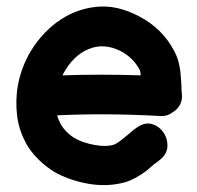

<svg xmlns="http://www.w3.org/2000/svg" viewBox="-20 -556 596 581"><path d="M247 0Q304 10 357 -4Q388 -13 423 -39L445 -58Q455 -66 461 -70Q485 -88 486.5 -111.5Q488 -135 475 -154.5Q462 -174 440 -180.5Q418 -187 394 -170Q382 -162 369 -150L348 -133Q333 -121 324 -118Q301 -111 265.5 -117.5Q230 -124 206 -138Q165 -163 153 -207Q302 -214 464 -205Q485 -203 502 -216Q518 -225 525.5 -241Q533 -257 530 -275Q529 -283 529 -297L527 -326Q524 -371 507 -402Q472 -469 402 -506Q333 -543 268 -535Q203 -527 150.5 -487.5Q98 -448 65 -387Q20 -301 32 -204Q38 -156 66 -110Q95 -67 144 -36Q190 -10 247 0ZM169 -328 171 -332Q201 -388 248 -407.5Q295 -427 346 -401Q383 -381 402 -346Q405 -341 406 -328Q285 -332 169 -328Z"/></svg>

Font: Balsamiq Sans
Style: Bold
Weight: 700
Designer: Michael Angeles
Foundry: Balsamiq SRL
Version: Version 1.020; ttfautohint (v1.8.4.7-5d5b);gftools[0.9.26]